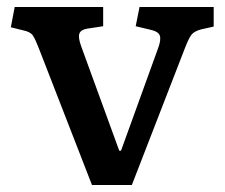

<svg xmlns="http://www.w3.org/2000/svg" viewBox="-20 -529 642 549"><path d="M243 0 91 -391Q81 -417 74 -427.5Q67 -438 47 -442L11 -451L22 -509H275V-454L229 -447Q211 -444 207 -433Q203 -422 212 -397L321 -98H326L432 -391Q441 -415 437 -427Q433 -439 410 -444L368 -454L379 -509H591V-453L555 -445Q537 -440 529 -431.5Q521 -423 509 -392L357 0Z"/></svg>

Font: Literata Medium
Style: Regular
Weight: 500
Designer: Latin by Veronika Burian and Jose Scaglione. Greek by Irene Vlachou. Cyrillic by Vera Evstafieva.
Foundry: TypeTogether
Version: Version 3.103; ttfautohint (v1.8.4.7-5d5b);gftools[0.9.29]